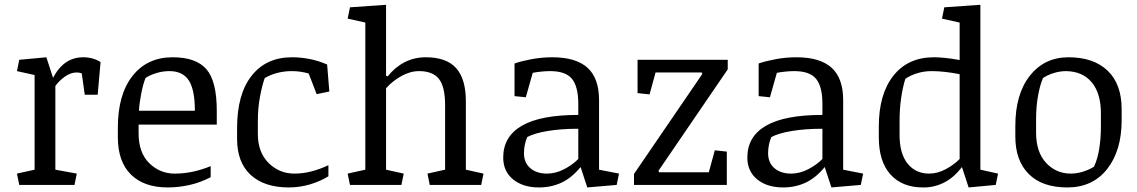

<svg xmlns="http://www.w3.org/2000/svg" viewBox="-20 -783 4816 813"><path d="M126.5 -465.3 51.8 -481.9 61.5 -529.8 176.3 -540.5 204.6 -453.6Q228 -497.6 259.5 -519Q291 -540.5 333 -540.5Q353 -540.5 372.3 -535.2Q391.6 -529.8 405.8 -520L393.6 -381.8H338.9L326.2 -472.2Q316.9 -476.1 304.2 -476.1Q279.3 -476.1 254.4 -458.3Q229.5 -440.4 214.4 -418.9V-64.5L305.2 -47.9L295.4 0H61.5L51.8 -47.9L126.5 -64.5Z M566.9 -255.4V-218.3Q566.9 -136.2 612.1 -92Q657.2 -47.9 719.7 -47.9Q760.3 -47.9 799.3 -56.6Q838.4 -65.4 872.1 -79.6V-32.7Q829.6 -10.3 783 0.2Q736.3 10.7 690.4 10.7Q589.8 10.7 534.4 -43.9Q479 -98.6 479 -202.1V-242.7Q479 -382.8 541.3 -461.7Q603.5 -540.5 710.9 -540.5Q810.1 -540.5 854 -490Q897.9 -439.5 897.9 -314V-255.4ZM596.2 -452.6Q585.4 -425.3 577.9 -386.2Q570.3 -347.2 568.4 -314H805.2Q805.2 -402.8 779.5 -442.4Q753.9 -481.9 697.3 -481.9Q668.5 -481.9 640.6 -473.1Q612.8 -464.4 596.2 -452.6Z M983.9 -240.2Q983.9 -384.8 1045.7 -462.6Q1107.4 -540.5 1216.3 -540.5Q1253.4 -540.5 1290.8 -533.2Q1328.1 -525.9 1365.2 -509.8L1374.5 -395.5L1320.8 -384.3L1287.1 -471.7Q1270.5 -476.6 1252.9 -479.2Q1235.4 -481.9 1214.8 -481.9Q1184.6 -481.9 1155.5 -474.6Q1126.5 -467.3 1101.1 -452.6Q1090.3 -423.3 1081.1 -374.8Q1071.8 -326.2 1071.8 -269.5V-216.3Q1071.8 -138.2 1117.2 -93Q1162.6 -47.9 1226.6 -47.9Q1261.7 -47.9 1297.6 -56.9Q1333.5 -65.9 1370.6 -83.5V-36.6Q1336.9 -15.6 1293.2 -2.4Q1249.5 10.7 1202.6 10.7Q1099.6 10.7 1041.7 -42.2Q983.9 -95.2 983.9 -194.8Z M1452.1 -47.9 1526.9 -64.5V-687.5L1452.1 -704.1L1461.9 -752L1614.7 -762.7V-462.4L1621.6 -459.5Q1651.9 -498 1692.9 -519.3Q1733.9 -540.5 1783.2 -540.5Q1870.1 -540.5 1911.4 -494.6Q1952.6 -448.7 1952.6 -354.5V-64.5L2027.3 -47.9L2017.6 0H1799.8L1790 -47.9L1864.7 -64.5V-337.9Q1864.7 -415.5 1838.6 -448.7Q1812.5 -481.9 1754.4 -481.9Q1717.3 -481.9 1679.4 -460.9Q1641.6 -439.9 1614.7 -409.2V-64.5L1689.5 -47.9L1679.7 0H1461.9Z M2516.6 -64.5 2601.1 -47.9 2591.3 0 2466.8 10.7 2438.5 -75.7Q2400.4 -29.3 2356.9 -9.3Q2313.5 10.7 2262.7 10.7Q2194.3 10.7 2152.6 -23.4Q2110.8 -57.6 2110.8 -115.7Q2110.8 -205.1 2189.9 -250.7Q2269 -296.4 2428.7 -296.4V-342.8Q2428.7 -416 2402.1 -449Q2375.5 -481.9 2309.1 -481.9Q2293.5 -481.9 2273.2 -480Q2252.9 -478 2235.8 -474.6L2206.5 -371.1L2158.7 -376V-514.2Q2188 -524.4 2231.2 -532.5Q2274.4 -540.5 2318.4 -540.5Q2418.5 -540.5 2467.5 -496.3Q2516.6 -452.1 2516.6 -358.9ZM2428.7 -237.8Q2355.5 -237.8 2298.8 -228.3Q2242.2 -218.8 2212.4 -202.6Q2206.5 -189 2202.6 -171.4Q2198.7 -153.8 2198.7 -134.3Q2198.7 -93.8 2225.6 -70.8Q2252.4 -47.9 2295.9 -47.9Q2332.5 -47.9 2368.2 -66.2Q2403.8 -84.5 2428.7 -109.9Z M2981.4 -53.7 3006.8 -146.5 3057.6 -141.1V0H2664.6V-46.4L2954.1 -470.2L2951.2 -476.1H2755.9L2730.5 -383.3L2679.7 -388.7V-529.8H3061.5V-489.3L2768.1 -59.6L2771 -53.7Z M3550.3 -64.5 3634.8 -47.9 3625 0 3500.5 10.7 3472.2 -75.7Q3434.1 -29.3 3390.6 -9.3Q3347.2 10.7 3296.4 10.7Q3228 10.7 3186.3 -23.4Q3144.5 -57.6 3144.5 -115.7Q3144.5 -205.1 3223.6 -250.7Q3302.7 -296.4 3462.4 -296.4V-342.8Q3462.4 -416 3435.8 -449Q3409.2 -481.9 3342.8 -481.9Q3327.1 -481.9 3306.9 -480Q3286.6 -478 3269.5 -474.6L3240.2 -371.1L3192.4 -376V-514.2Q3221.7 -524.4 3264.9 -532.5Q3308.1 -540.5 3352.1 -540.5Q3452.1 -540.5 3501.2 -496.3Q3550.3 -452.1 3550.3 -358.9ZM3462.4 -237.8Q3389.2 -237.8 3332.5 -228.3Q3275.9 -218.8 3246.1 -202.6Q3240.2 -189 3236.3 -171.4Q3232.4 -153.8 3232.4 -134.3Q3232.4 -93.8 3259.3 -70.8Q3286.1 -47.9 3329.6 -47.9Q3366.2 -47.9 3401.9 -66.2Q3437.5 -84.5 3462.4 -109.9Z M4131.3 -64.5 4206.1 -47.9 4196.3 0 4081.5 10.7 4053.2 -75.7Q4017.6 -29.3 3975.3 -8.8Q3933.1 11.7 3887.7 10.7Q3800.3 10.7 3750.7 -44.2Q3701.2 -99.1 3701.2 -201.7V-247.1Q3701.2 -384.3 3762.9 -462.4Q3824.7 -540.5 3934.6 -540.5Q3955.1 -540.5 3981.7 -537.8Q4008.3 -535.2 4043.5 -528.8V-687.5L3968.8 -704.1L3978.5 -752L4131.3 -762.7ZM3789.1 -211.9Q3789.1 -132.3 3823.2 -90.1Q3857.4 -47.9 3914.6 -47.9Q3950.2 -47.9 3985.6 -67.1Q4021 -86.4 4043.5 -109.9V-468.8Q4015.1 -474.6 3983.9 -478.3Q3952.6 -481.9 3924.8 -481.9Q3893.1 -481.9 3863.8 -472.9Q3834.5 -463.9 3813.5 -449.2Q3801.8 -411.1 3795.4 -365.5Q3789.1 -319.8 3789.1 -270Z M4499.5 10.7Q4393.1 10.7 4336.2 -46.1Q4279.3 -103 4279.3 -204.6V-250Q4279.3 -384.8 4341.1 -462.6Q4402.8 -540.5 4504.4 -540.5Q4610.8 -540.5 4670.2 -483.6Q4729.5 -426.8 4729.5 -320.3V-274.4Q4729.5 -145 4668 -67.1Q4606.4 10.7 4499.5 10.7ZM4641.6 -303.7Q4641.6 -387.2 4603.3 -433.8Q4564.9 -480.5 4494.6 -481.9Q4467.8 -481.9 4440.9 -473.4Q4414.1 -464.8 4396.5 -452.6Q4383.8 -423.8 4375.5 -377.9Q4367.2 -332 4367.2 -279.3V-221.2Q4367.2 -139.2 4409.4 -93.5Q4451.7 -47.9 4514.2 -47.9Q4538.6 -47.9 4564.5 -55.7Q4590.3 -63.5 4612.3 -77.1Q4627.4 -108.9 4634.5 -152.8Q4641.6 -196.8 4641.6 -245.6Z"/></svg>

Font: Noticia Text
Style: Regular
Weight: 400
Designer: JM Sole
Foundry: JM Sole
Version: Version 1.003